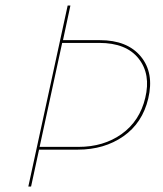

<svg xmlns="http://www.w3.org/2000/svg" viewBox="-20 -678 593 698"><path d="M343 -532Q443 -532 492 -472.5Q541 -413 519 -320Q498 -231 428.5 -182.5Q359 -134 263 -134H122L93 0H83L226 -658H236L209 -532ZM508 -322Q529 -408 484 -465Q439 -522 341 -522H206L124 -144H265Q357 -144 422.5 -191Q488 -238 508 -322Z"/></svg>

Font: EauTestInfant Hairline
Style: Italic
Weight: 250
Italic angle: -12°
Designer: Christian Thalmann (Catharsis Fonts)
Version: Version 0.001;PS 000.001;hotconv 1.0.88;makeotf.lib2.5.64775